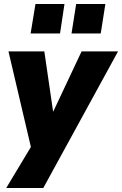

<svg xmlns="http://www.w3.org/2000/svg" viewBox="-20 -753 606 953"><path d="M11 180 145 -43 144 22 22 -498H200L248 -169H230L385 -498H566L195 180ZM335 -587 358 -733H503L480 -587ZM132 -587 156 -733H300L278 -587Z"/></svg>

Font: Nunito Sans 10pt SemiCondensed Black
Style: Italic
Weight: 900
Width: 4
Italic angle: -9°
Designer: Vernon Adams
Foundry: Vernon Adams
Version: Version 3.101;gftools[0.9.27]